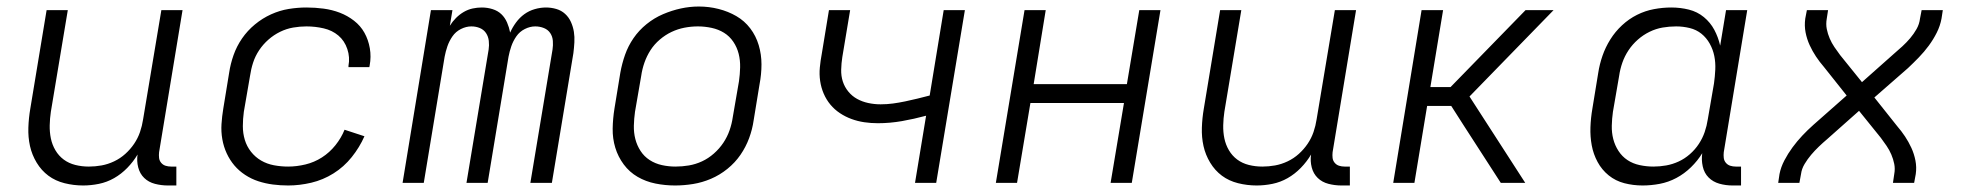

<svg xmlns="http://www.w3.org/2000/svg" viewBox="-20 -561 6040 589"><path d="M235 8Q206 8 178 1Q150 -6 128.5 -22Q107 -38 92.5 -62Q78 -86 72 -113Q66 -140 67 -169.5Q68 -199 73 -228L123 -530H188L136 -218Q133 -198 132.5 -177Q132 -156 136 -136.5Q140 -117 150 -100Q160 -83 175.5 -71.5Q191 -60 211 -55Q231 -50 252 -50Q252 -50 252.5 -50Q253 -50 253 -50Q272 -50 291.5 -53.5Q311 -57 330 -66Q349 -75 364.5 -89Q380 -103 391.5 -120Q403 -137 409.5 -156Q416 -175 419 -195L475 -530H540L468 -94Q467 -85 468 -76.5Q469 -68 474.5 -61.5Q480 -55 488 -52.5Q496 -50 505 -50H521V8H495Q475 8 455.5 3Q436 -2 422.5 -15Q409 -28 404 -47.5Q399 -67 402 -87Q389 -65 370.5 -46Q352 -27 330 -14.5Q308 -2 283.5 3Q259 8 235 8Z M864 8Q840 8 817 5Q794 2 772.5 -5Q751 -12 732 -24.5Q713 -37 699 -53.5Q685 -70 675.5 -90.5Q666 -111 662 -134Q658 -157 659.5 -180.5Q661 -204 665 -228L683 -338Q687 -365 696.5 -392Q706 -419 722.5 -443Q739 -467 762 -486Q785 -505 811.5 -517Q838 -529 865.5 -533.5Q893 -538 920 -538Q947 -538 973 -534.5Q999 -531 1022.5 -522Q1046 -513 1066 -497.5Q1086 -482 1098 -460.5Q1110 -439 1114.5 -413Q1119 -387 1114 -360Q1114 -359 1113.5 -357.5Q1113 -356 1113 -355H1049Q1049 -356 1049 -357Q1049 -358 1049 -359Q1054 -385 1045.5 -410.5Q1037 -436 1018 -452Q999 -468 973 -474Q947 -480 920 -480Q900 -480 879.5 -476.5Q859 -473 839.5 -463.5Q820 -454 803.5 -439.5Q787 -425 775 -407Q763 -389 756.5 -369Q750 -349 747 -328L728 -218Q725 -196 725 -174Q725 -152 731 -132Q737 -112 750 -95.5Q763 -79 781 -68.5Q799 -58 820.5 -54Q842 -50 864 -50Q890 -50 917 -56.5Q944 -63 967.5 -78Q991 -93 1009 -115.5Q1027 -138 1037 -163L1098 -143Q1083 -109 1059 -79Q1035 -49 1003 -29Q971 -9 935 -0.5Q899 8 864 8Z M1215 0 1302 -530H1368L1360 -482Q1368 -495 1379 -506Q1390 -517 1403 -524.5Q1416 -532 1430 -535Q1444 -538 1458 -538Q1475 -538 1491 -533Q1507 -528 1518 -517.5Q1529 -507 1535.5 -492Q1542 -477 1545 -461Q1552 -477 1563 -492Q1574 -507 1588.5 -517.5Q1603 -528 1620.5 -533Q1638 -538 1655 -538Q1671 -538 1686.5 -533.5Q1702 -529 1713.5 -518.5Q1725 -508 1731.5 -493.5Q1738 -479 1740.5 -463.5Q1743 -448 1742 -431Q1741 -414 1739 -398L1673 0H1607L1675 -409Q1677 -422 1676 -435.5Q1675 -449 1668 -459.5Q1661 -470 1648.5 -475Q1636 -480 1622 -480Q1606 -480 1590 -472Q1574 -464 1564 -449.5Q1554 -435 1548.5 -419Q1543 -403 1540 -387L1476 0H1411L1479 -409Q1481 -422 1479.5 -435.5Q1478 -449 1471 -459.5Q1464 -470 1452 -475Q1440 -480 1426 -480Q1410 -480 1394 -472Q1378 -464 1368 -449.5Q1358 -435 1352.5 -419Q1347 -403 1344 -387L1280 0Z M2051 8Q2020 8 1990.5 2Q1961 -4 1936 -18.5Q1911 -33 1893.5 -56.5Q1876 -80 1867.5 -108Q1859 -136 1859.5 -166.5Q1860 -197 1865 -228L1883 -338Q1888 -366 1897.5 -393Q1907 -420 1923.5 -444Q1940 -468 1963.5 -487Q1987 -506 2014 -517.5Q2041 -529 2068.5 -535Q2096 -541 2124 -541Q2155 -541 2184.5 -533.5Q2214 -526 2239 -511.5Q2264 -497 2281.5 -474Q2299 -451 2307.5 -422.5Q2316 -394 2316 -363.5Q2316 -333 2310 -302L2292 -192Q2288 -164 2278 -137Q2268 -110 2251.5 -86Q2235 -62 2211.5 -43Q2188 -24 2161 -12.5Q2134 -1 2106 3.5Q2078 8 2051 8ZM2052 -50Q2073 -50 2093.5 -53.5Q2114 -57 2133.5 -66Q2153 -75 2170 -90Q2187 -105 2199 -123Q2211 -141 2218 -161Q2225 -181 2228 -202L2247 -312Q2250 -333 2250.5 -354.5Q2251 -376 2246 -396Q2241 -416 2229.5 -433Q2218 -450 2201 -460.5Q2184 -471 2163 -475.5Q2142 -480 2121 -480Q2100 -480 2079.5 -476Q2059 -472 2040 -463Q2021 -454 2004 -439.5Q1987 -425 1975.5 -407Q1964 -389 1957 -369Q1950 -349 1947 -328L1928 -218Q1925 -197 1924.5 -175.5Q1924 -154 1929 -134.5Q1934 -115 1945 -98Q1956 -81 1973 -70Q1990 -59 2010.5 -54.5Q2031 -50 2052 -50Z M2787 0 2821 -206Q2784 -196 2747 -189.5Q2710 -183 2673 -183Q2652 -183 2631.5 -186Q2611 -189 2592 -196Q2573 -203 2556.5 -214Q2540 -225 2527.5 -240Q2515 -255 2507 -273.5Q2499 -292 2496 -312.5Q2493 -333 2495 -354Q2497 -375 2501 -396L2523 -530H2588L2564 -386Q2561 -367 2560.5 -347.5Q2560 -328 2565.5 -311Q2571 -294 2582.5 -280Q2594 -266 2609.5 -257.5Q2625 -249 2643.5 -245Q2662 -241 2681 -241Q2681 -241 2681.5 -241Q2682 -241 2682 -241Q2701 -241 2719.5 -243.5Q2738 -246 2757 -250Q2776 -254 2794.5 -258.5Q2813 -263 2832 -268L2875 -530H2940L2852 0Z M3035 0 3123 -530H3188L3151 -303H3437L3475 -530H3540L3452 0H3387L3428 -245H3141L3100 0Z M3835 8Q3806 8 3778 1Q3750 -6 3728.5 -22Q3707 -38 3692.5 -62Q3678 -86 3672 -113Q3666 -140 3667 -169.5Q3668 -199 3673 -228L3723 -530H3788L3736 -218Q3733 -198 3732.5 -177Q3732 -156 3736 -136.5Q3740 -117 3750 -100Q3760 -83 3775.5 -71.5Q3791 -60 3811 -55Q3831 -50 3852 -50Q3852 -50 3852.5 -50Q3853 -50 3853 -50Q3872 -50 3891.5 -53.5Q3911 -57 3930 -66Q3949 -75 3964.5 -89Q3980 -103 3991.5 -120Q4003 -137 4009.5 -156Q4016 -175 4019 -195L4075 -530H4140L4068 -94Q4067 -85 4068 -76.5Q4069 -68 4074.5 -61.5Q4080 -55 4088 -52.5Q4096 -50 4105 -50H4121V8H4095Q4075 8 4055.5 3Q4036 -2 4022.5 -15Q4009 -28 4004 -47.5Q3999 -67 4002 -87Q3989 -65 3970.5 -46Q3952 -27 3930 -14.5Q3908 -2 3883.5 3Q3859 8 3835 8Z M4254 0 4341 -530H4407L4368 -294H4430L4660 -530H4746L4488 -265L4659 0H4584L4471 -175L4432 -236H4358L4319 0Z M5019 8Q4990 8 4963 1Q4936 -6 4915 -23Q4894 -40 4881 -64Q4868 -88 4863 -115Q4858 -142 4859 -170.5Q4860 -199 4865 -228L4883 -338Q4887 -364 4896 -390Q4905 -416 4920 -440Q4935 -464 4956 -483.5Q4977 -503 5002 -515.5Q5027 -528 5054 -533Q5081 -538 5107 -538Q5135 -538 5161 -531.5Q5187 -525 5207 -508.5Q5227 -492 5239 -469.5Q5251 -447 5257 -421L5275 -530H5340L5268 -94Q5267 -85 5268 -76.5Q5269 -68 5274.5 -61.5Q5280 -55 5288 -52.5Q5296 -50 5305 -50H5321V8H5295Q5274 8 5254.5 2.5Q5235 -3 5221.5 -16.5Q5208 -30 5203.5 -50.5Q5199 -71 5202 -91Q5188 -68 5167.5 -48Q5147 -28 5122.5 -15Q5098 -2 5071.5 3Q5045 8 5019 8ZM5052 -50Q5052 -50 5052 -50Q5052 -50 5052 -50Q5072 -50 5091.5 -53.5Q5111 -57 5129.5 -65.5Q5148 -74 5164 -88Q5180 -102 5191.5 -119.5Q5203 -137 5209.5 -156Q5216 -175 5219 -195L5238 -305Q5241 -326 5242 -347.5Q5243 -369 5239 -389Q5235 -409 5225 -427Q5215 -445 5199.5 -457.5Q5184 -470 5163.5 -475Q5143 -480 5122 -480Q5101 -480 5080.5 -476.5Q5060 -473 5040.5 -463.5Q5021 -454 5004.5 -439.5Q4988 -425 4976 -407Q4964 -389 4957 -369Q4950 -349 4947 -328L4928 -218Q4925 -197 4924.5 -175.5Q4924 -154 4929 -134.5Q4934 -115 4945 -98Q4956 -81 4972.5 -70Q4989 -59 5010 -54.5Q5031 -50 5052 -50Z M5435 0 5439 -27Q5443 -48 5454 -69Q5465 -90 5479 -109Q5493 -128 5509 -145Q5525 -162 5543 -178L5645 -268L5575 -356Q5562 -371 5551 -387.5Q5540 -404 5531.5 -422.5Q5523 -441 5519 -461.5Q5515 -482 5518 -504L5523 -530H5588L5584 -504Q5581 -487 5584 -472Q5587 -457 5593 -443Q5599 -429 5607.5 -416.5Q5616 -404 5625 -392L5692 -309L5790 -396Q5803 -407 5816 -419Q5829 -431 5840 -444Q5851 -457 5859.5 -472Q5868 -487 5870 -504L5875 -530H5940L5936 -504Q5932 -482 5921.5 -461Q5911 -440 5897 -421Q5883 -402 5866.5 -385Q5850 -368 5833 -352L5730 -262L5800 -174Q5813 -159 5824 -142.5Q5835 -126 5843.5 -107.5Q5852 -89 5856 -68.5Q5860 -48 5857 -27L5852 0H5787L5791 -27Q5794 -43 5791 -58Q5788 -73 5782 -87Q5776 -101 5767.5 -113.5Q5759 -126 5750 -138L5683 -221L5585 -134Q5572 -123 5559.5 -111Q5547 -99 5536 -86Q5525 -73 5516 -58Q5507 -43 5505 -27L5500 0Z"/></svg>

Font: Iosevka Curly Light Extended
Style: Italic
Weight: 300
Width: 7
Italic angle: -9°
Monospace: yes
Designer: Belleve Invis
Foundry: Belleve Invis
Version: Version 11.1.0; ttfautohint (v1.8.3)